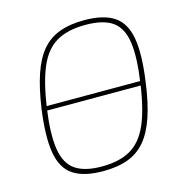

<svg xmlns="http://www.w3.org/2000/svg" viewBox="-106 -800 871 909"><g transform="rotate(-15 330.0 -345.0)"><path d="M97 -334V-355H580V-334ZM386 -702Q481 -702 532.5 -667.5Q584 -633 597.5 -554Q611 -475 592 -343Q579 -245 556 -177Q533 -109 498 -67.5Q463 -26 412 -7Q361 12 290 12Q195 12 143.5 -22.5Q92 -57 78.5 -136Q65 -215 83 -347Q97 -445 120 -513Q143 -581 178 -622.5Q213 -664 264.5 -683Q316 -702 386 -702ZM386 -679Q299 -679 244 -647Q189 -615 157.5 -541.5Q126 -468 108 -343Q91 -220 102.5 -147Q114 -74 159.5 -42.5Q205 -11 289 -11Q376 -11 431 -43Q486 -75 518 -149Q550 -223 567 -347Q585 -471 574 -543.5Q563 -616 518 -647.5Q473 -679 386 -679Z"/></g></svg>

Font: Exo 2 Thin
Style: Italic
Weight: 250
Italic angle: -8°
Designer: Natanael Gama
Foundry: Natanael Gama
Version: Version 2.010